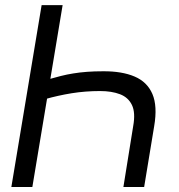

<svg xmlns="http://www.w3.org/2000/svg" viewBox="-20 -748 715 768"><path d="M556.6 0H473.6L512.7 -243.2Q522.5 -297.4 507.8 -327.9Q493.2 -358.4 460 -371.1Q426.8 -383.8 379.9 -383.8Q350.6 -383.8 322.3 -381.6Q293.9 -379.4 266.6 -375Q239.3 -370.6 212.9 -364.7Q186.5 -358.9 161.1 -351.6L173.8 -430.7Q199.2 -438 223.4 -444.1Q247.6 -450.2 273.2 -454.3Q298.8 -458.5 328.1 -460.7Q357.4 -462.9 392.6 -462.9Q467.8 -463.4 518.3 -441.9Q568.8 -420.4 589.6 -372.1Q610.4 -323.7 596.7 -243.2ZM109.4 0H25.4L146.5 -727.5H230.5Z"/></svg>

Font: Inter Tight
Style: Italic
Weight: 400
Italic angle: -9.39999°
Designer: Rasmus Andersson
Foundry: rsms
Version: Version 3.002